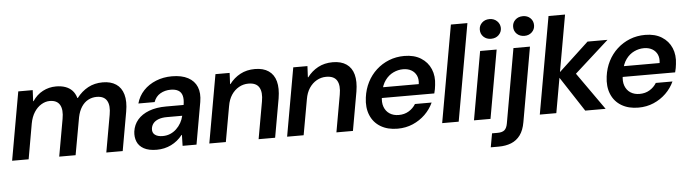

<svg xmlns="http://www.w3.org/2000/svg" viewBox="-53 -952 4974 1389"><g transform="rotate(-5 2434.5 -257.5)"><path d="M3 0 91 -496H196L192 -416H195Q225 -461 269.5 -484.5Q314 -508 366 -508Q404 -508 433.5 -497.5Q463 -487 483 -466Q503 -445 513 -411H516Q551 -457 598 -482.5Q645 -508 705 -508Q763 -508 801.5 -482.5Q840 -457 854.5 -406.5Q869 -356 856 -282L806 0H687L735 -270Q747 -336 726.5 -371.5Q706 -407 652 -407Q619 -407 590.5 -392Q562 -377 542 -346.5Q522 -316 513 -272L464 0H345L393 -270Q405 -336 384.5 -371.5Q364 -407 311 -407Q280 -407 250 -389Q220 -371 198.5 -337.5Q177 -304 168 -256L123 0Z M1053 12Q995 12 959.5 -7.5Q924 -27 910.5 -60.5Q897 -94 902 -134Q909 -183 939.5 -218.5Q970 -254 1022.5 -274Q1075 -294 1147 -294H1274Q1281 -334 1274 -360.5Q1267 -387 1245.5 -399.5Q1224 -412 1190 -412Q1148 -412 1114.5 -392.5Q1081 -373 1067 -333H949Q964 -387 1001 -426Q1038 -465 1091.5 -486.5Q1145 -508 1207 -508Q1278 -508 1324 -483.5Q1370 -459 1388.5 -414Q1407 -369 1396 -305L1342 0H1241L1243 -79H1240Q1223 -57 1202 -40Q1181 -23 1157.5 -11.5Q1134 0 1107.5 6Q1081 12 1053 12ZM1104 -83Q1134 -83 1159 -93.5Q1184 -104 1204 -123Q1224 -142 1237.5 -166Q1251 -190 1257 -216V-217H1146Q1110 -217 1085 -207.5Q1060 -198 1047 -182Q1034 -166 1031 -145Q1027 -115 1047 -99Q1067 -83 1104 -83Z M1435 0 1523 -496H1626L1622 -415H1625Q1657 -458 1703.5 -483Q1750 -508 1810 -508Q1871 -508 1909.5 -481.5Q1948 -455 1961.5 -405Q1975 -355 1963 -282L1913 0H1793L1841 -270Q1853 -336 1832 -371.5Q1811 -407 1754 -407Q1717 -407 1685 -389Q1653 -371 1631 -338Q1609 -305 1601 -257L1555 0Z M2000 0 2088 -496H2191L2187 -415H2190Q2222 -458 2268.5 -483Q2315 -508 2375 -508Q2436 -508 2474.5 -481.5Q2513 -455 2526.5 -405Q2540 -355 2528 -282L2478 0H2358L2406 -270Q2418 -336 2397 -371.5Q2376 -407 2319 -407Q2282 -407 2250 -389Q2218 -371 2196 -338Q2174 -305 2166 -257L2120 0Z M2802 12Q2730 12 2679 -18.5Q2628 -49 2605 -104.5Q2582 -160 2592 -233Q2600 -293 2625.5 -343Q2651 -393 2691.5 -430Q2732 -467 2783.5 -487.5Q2835 -508 2895 -508Q2966 -508 3015 -477.5Q3064 -447 3086 -395Q3108 -343 3099 -278Q3098 -265 3095 -249.5Q3092 -234 3088 -219H2675L2689 -296H2982Q2987 -333 2974.5 -359Q2962 -385 2937 -399Q2912 -413 2878 -413Q2841 -413 2806.5 -396.5Q2772 -380 2747.5 -346.5Q2723 -313 2714 -262L2709 -233Q2701 -188 2713 -155Q2725 -122 2752.5 -104Q2780 -86 2819 -86Q2860 -86 2891.5 -105Q2923 -124 2942 -155H3063Q3041 -107 3002.5 -69.5Q2964 -32 2913 -10Q2862 12 2802 12Z M3126 0 3251 -705H3371L3246 0Z M3357 0 3445 -496H3565L3477 0ZM3532 -577Q3499 -577 3477.5 -597.5Q3456 -618 3456 -649Q3456 -679 3477.5 -699.5Q3499 -720 3532 -720Q3565 -720 3586.5 -699.5Q3608 -679 3609 -649Q3609 -619 3587.5 -598Q3566 -577 3532 -577Z M3461 205 3479 105H3519Q3553 105 3569.5 91Q3586 77 3592 43L3687 -496H3807L3712 44Q3702 102 3676 137.5Q3650 173 3610 189Q3570 205 3519 205ZM3775 -577Q3741 -577 3719.5 -597.5Q3698 -618 3698 -649Q3698 -679 3719.5 -699.5Q3741 -720 3775 -720Q3808 -720 3829 -699.5Q3850 -679 3850 -648Q3850 -618 3828.5 -597.5Q3807 -577 3775 -577Z M4165 0 3986 -274 4225 -496H4370L4075 -230L4090 -316L4313 0ZM3835 0 3960 -705H4080L3955 0Z M4551 12Q4479 12 4428 -18.5Q4377 -49 4354 -104.5Q4331 -160 4341 -233Q4349 -293 4374.5 -343Q4400 -393 4440.5 -430Q4481 -467 4532.5 -487.5Q4584 -508 4644 -508Q4715 -508 4764 -477.5Q4813 -447 4835 -395Q4857 -343 4848 -278Q4847 -265 4844 -249.5Q4841 -234 4837 -219H4424L4438 -296H4731Q4736 -333 4723.5 -359Q4711 -385 4686 -399Q4661 -413 4627 -413Q4590 -413 4555.5 -396.5Q4521 -380 4496.5 -346.5Q4472 -313 4463 -262L4458 -233Q4450 -188 4462 -155Q4474 -122 4501.5 -104Q4529 -86 4568 -86Q4609 -86 4640.5 -105Q4672 -124 4691 -155H4812Q4790 -107 4751.5 -69.5Q4713 -32 4662 -10Q4611 12 4551 12Z"/></g></svg>

Font: DM Sans 36pt SemiBold
Style: Italic
Weight: 600
Italic angle: -10°
Designer: Colophon Foundry, Jonny Pinhorn
Foundry: Colophon Foundry
Version: Version 4.004;gftools[0.9.30]